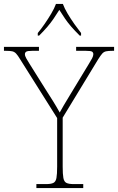

<svg xmlns="http://www.w3.org/2000/svg" viewBox="-31 -951 597 971"><path d="M153 0V-20H202Q227 -20 239 -26Q251 -32 254.5 -51Q258 -70 258 -108V-354L71 -651Q59 -671 50.5 -680Q42 -689 31 -691.5Q20 -694 -2 -694H-11V-714H166V-694H133Q108 -694 101.5 -689.5Q95 -685 95 -677Q95 -668 101.5 -656.5Q108 -645 118 -629L197 -503Q217 -472 236 -441.5Q255 -411 271 -382Q279 -397 292.5 -420Q306 -443 325 -474L419 -629Q429 -645 435 -656.5Q441 -668 441 -677Q441 -685 435 -689.5Q429 -694 403 -694H354V-714H546V-694H538Q517 -694 505.5 -691.5Q494 -689 486 -680Q478 -671 466 -652L286 -356V-108Q286 -70 289.5 -51Q293 -32 305 -26Q317 -20 342 -20H390V0ZM160 -784Q176 -803 194 -829Q212 -855 228 -882Q244 -909 252 -931H287Q295 -909 311 -882Q327 -855 345.5 -829Q364 -803 379 -784V-771H372Q347 -796 329.5 -816Q312 -836 298 -856.5Q284 -877 269 -901Q254 -877 240 -856.5Q226 -836 209 -816Q192 -796 167 -771H160Z"/></svg>

Font: Noto Serif Armenian Thin
Style: Regular
Weight: 250
Version: Version 2.007